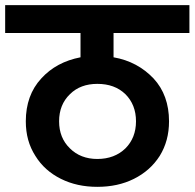

<svg xmlns="http://www.w3.org/2000/svg" viewBox="-41 -760 754 744"><path d="M693 -632C693 -632 693 -740 693 -740C693 -740 -21 -740 -21 -740C-21 -740 -21 -632 -21 -632C-21 -632 271 -632 271 -632C271 -632 271 -538 271 -538C271 -538 271 -538 271 -538C209 -526 158 -499 119 -456C79 -413 59 -357 59 -290C59 -290 59 -290 59 -290C59 -239 71 -195 96 -156C120 -117 153 -88 195 -67C237 -46 284 -36 336 -36C336 -36 336 -36 336 -36C389 -36 436 -46 478 -67C520 -88 553 -117 578 -156C602 -195 614 -239 614 -290C614 -290 614 -290 614 -290C614 -357 594 -413 554 -456C513 -499 462 -527 399 -538C399 -538 399 -632 399 -632C399 -632 693 -632 693 -632ZM486 -290C486 -290 486 -290 486 -290C486 -247 472 -212 445 -185C417 -158 381 -144 336 -144C336 -144 336 -144 336 -144C293 -144 257 -158 230 -185C202 -212 188 -247 188 -290C188 -290 188 -290 188 -290C188 -333 202 -368 230 -395C257 -422 293 -435 336 -435C336 -435 336 -435 336 -435C381 -435 417 -422 445 -395C472 -368 486 -333 486 -290Z"/></svg>

Font: Girnar Poppins
Style: SemiBold
Weight: 500
Designer: Ninad Kale (Devanagari), Jonny Pinhorn (Latin)
Foundry: Indian Type Foundry
Version: ""